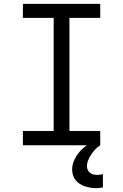

<svg xmlns="http://www.w3.org/2000/svg" viewBox="-20 -755 640 998"><path d="M99 0V-74H259V-662H99V-735H501V-662H341V-74H501V0ZM479 223Q465 223 450 220.5Q435 218 421.5 213.5Q408 209 395 201Q382 193 373 181.5Q364 170 359.5 155.5Q355 141 355 127Q355 98 368.5 71.5Q382 45 402.5 24.5Q423 4 448.5 -10.5Q474 -25 501 -35V0Q487 9 475.5 21Q464 33 454.5 47.5Q445 62 438.5 77.5Q432 93 432 110Q432 120 436.5 129Q441 138 449 144Q457 150 467 152Q477 154 487 154Q494 154 501.5 153Q509 152 515 150V219Q507 221 497.5 222Q488 223 479 223Z"/></svg>

Font: Nova
Style: Regular
Weight: 400
Monospace: yes
Designer: Belleve Invis
Foundry: Belleve Invis
Version: Version 24.1.4; ttfautohint (v1.8.4)